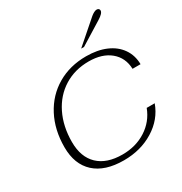

<svg xmlns="http://www.w3.org/2000/svg" viewBox="-213 -1100 1203 1267"><g transform="rotate(-30 388.0 -466.0)"><path d="M67 -261Q67 -393 120.5 -495Q174 -597 270 -653.5Q366 -710 490 -710Q576 -710 640 -682.5Q704 -655 739.5 -604Q775 -553 776 -485H715Q712 -571 651 -621.5Q590 -672 488 -672Q382 -672 300 -621Q218 -570 172.5 -477.5Q127 -385 127 -266Q127 -152 191.5 -90Q256 -28 376 -28Q478 -28 556 -78Q634 -128 667 -215H728Q691 -112 592.5 -51Q494 10 365 10Q221 10 144 -60.5Q67 -131 67 -261ZM660 -920Q672 -930 684 -936Q696 -942 704 -942Q714 -942 719.5 -937Q725 -932 725 -924Q725 -903 681 -876L510 -770H488Z"/></g></svg>

Font: Fahkwang ExtraLight
Style: Italic
Weight: 275
Italic angle: -10°
Designer: Suppakit Chalermlarp | Katatrad Co.,Ltd.
Foundry: Cadson Demak Co.,Ltd.
Version: Version 1.000; ttfautohint (v1.6)